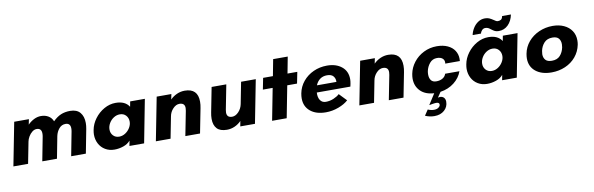

<svg xmlns="http://www.w3.org/2000/svg" viewBox="-61 -1168 5970 1931"><g transform="rotate(-10 2924.0 -203.0)"><path d="M80 -441H230L219 -387Q249 -417 283.5 -434Q318 -451 354 -451Q397 -451 429 -432Q461 -413 476 -376Q516 -416 557.5 -433.5Q599 -451 652 -451Q720 -451 753.5 -411Q787 -371 787 -304Q787 -276 781 -244L734 0H584L631 -244Q634 -259 634 -275Q634 -330 584 -330Q544 -330 517.5 -298.5Q491 -267 482 -224L439 0H289L336 -244Q339 -259 339 -275Q339 -330 289 -330Q265 -330 243 -312.5Q221 -295 206 -269Q191 -243 187 -220L144 0H-6Z M847 -174Q847 -193 852 -220Q863 -281 902.5 -334Q942 -387 998.5 -419Q1055 -451 1116 -451Q1214 -451 1254 -387L1264 -440H1414L1329 0H1179L1189 -53Q1162 -21 1117 -5.5Q1072 10 1026 10Q973 10 932 -14.5Q891 -39 869 -81Q847 -123 847 -174ZM1095 -110Q1128 -110 1157.5 -129Q1187 -148 1205.5 -178.5Q1224 -209 1224 -241Q1224 -279 1200.5 -304.5Q1177 -330 1138 -330Q1105 -330 1075.5 -311Q1046 -292 1028 -261Q1010 -230 1010 -197Q1010 -160 1033.5 -135Q1057 -110 1095 -110Z M1535 -441H1685L1674 -387Q1704 -417 1742 -434Q1780 -451 1822 -451Q1956 -451 1956 -316Q1956 -284 1949 -250L1900 0H1750L1799 -250Q1802 -265 1802 -278Q1802 -330 1747 -330Q1712 -330 1681 -297.5Q1650 -265 1642 -220L1599 0H1449Z M2040 -124Q2040 -156 2047 -190L2096 -441H2246L2197 -190Q2194 -175 2194 -162Q2194 -110 2248 -110Q2283 -110 2314 -142.5Q2345 -175 2354 -220L2397 -441H2547L2461 0H2311L2321 -54Q2292 -24 2254 -7Q2216 10 2174 10Q2105 10 2072.5 -25Q2040 -60 2040 -124Z M2699 -325H2599L2622 -441H2722L2754 -609H2903L2871 -441H2971L2948 -325H2848L2785 0H2636Z M2968 -170Q2968 -192 2973 -220Q2986 -288 3029.5 -340.5Q3073 -393 3137 -422Q3201 -451 3275 -451Q3367 -451 3424.5 -404.5Q3482 -358 3482 -276Q3482 -257 3477 -230L3471 -202H3128Q3125 -152 3145 -123Q3165 -94 3202 -94Q3244 -94 3282.5 -110.5Q3321 -127 3342 -148L3415 -72Q3377 -37 3314 -13.5Q3251 10 3185 10Q3085 10 3026.5 -38.5Q2968 -87 2968 -170ZM3341 -273Q3343 -307 3323.5 -331Q3304 -355 3259 -355Q3216 -355 3186.5 -333Q3157 -311 3142 -273Z M3613 -441H3763L3752 -387Q3782 -417 3820 -434Q3858 -451 3900 -451Q4034 -451 4034 -316Q4034 -284 4027 -250L3978 0H3828L3877 -250Q3880 -265 3880 -278Q3880 -330 3825 -330Q3790 -330 3759 -297.5Q3728 -265 3720 -220L3677 0H3527Z M4260 174Q4289 174 4306.5 160.5Q4324 147 4324 131Q4324 109 4292 109Q4278 109 4248 114Q4241 116 4233.5 117Q4226 118 4220 119L4290 10Q4200 5 4150.5 -45Q4101 -95 4101 -172Q4101 -193 4106 -220Q4118 -283 4159 -336Q4200 -389 4262 -420Q4324 -451 4396 -451Q4460 -451 4506.5 -429.5Q4553 -408 4577 -370.5Q4601 -333 4601 -287Q4601 -272 4600 -264H4451Q4452 -268 4452 -277Q4452 -303 4432.5 -318.5Q4413 -334 4378 -334Q4332 -334 4303 -299Q4274 -264 4265 -219Q4262 -203 4262 -185Q4262 -150 4278.5 -127Q4295 -104 4333 -104Q4369 -104 4396 -119.5Q4423 -135 4432 -164H4578Q4555 -98 4495.5 -51.5Q4436 -5 4355 7L4319 60Q4333 57 4340 57Q4365 57 4379.5 72.5Q4394 88 4394 114Q4394 167 4355 202Q4316 237 4253 237Q4205 237 4159 217L4197 160Q4229 174 4260 174Z M4653 -174Q4653 -193 4658 -220Q4669 -281 4708.5 -334Q4748 -387 4804.5 -419Q4861 -451 4922 -451Q5020 -451 5060 -387L5070 -440H5220L5135 0H4985L4995 -53Q4968 -21 4923 -5.5Q4878 10 4832 10Q4779 10 4738 -14.5Q4697 -39 4675 -81Q4653 -123 4653 -174ZM4901 -110Q4934 -110 4963.5 -129Q4993 -148 5011.5 -178.5Q5030 -209 5030 -241Q5030 -279 5006.5 -304.5Q4983 -330 4944 -330Q4911 -330 4881.5 -311Q4852 -292 4834 -261Q4816 -230 4816 -197Q4816 -160 4839.5 -135Q4863 -110 4901 -110ZM4966 -522Q4950 -535 4938 -541Q4926 -547 4909 -547Q4888 -547 4874 -531Q4860 -515 4857 -499H4772Q4779 -534 4799.5 -567.5Q4820 -601 4851.5 -622Q4883 -643 4921 -643Q4947 -643 4965.5 -635Q4984 -627 5006 -612Q5019 -602 5028.5 -597.5Q5038 -593 5047 -593Q5065 -593 5078.5 -601Q5092 -609 5097 -636H5187Q5174 -571 5134.5 -532Q5095 -493 5039 -493Q5015 -493 4999.5 -500.5Q4984 -508 4966 -522Z M5268 -172Q5268 -192 5273 -220Q5286 -288 5330 -340Q5374 -392 5439.5 -421Q5505 -450 5579 -450Q5644 -450 5694 -427Q5744 -404 5772 -362Q5800 -320 5800 -264Q5800 -240 5796 -220Q5782 -151 5738.5 -99Q5695 -47 5630 -19Q5565 9 5490 9Q5389 9 5328.5 -39.5Q5268 -88 5268 -172ZM5428 -187Q5428 -151 5448 -128.5Q5468 -106 5513 -106Q5568 -106 5597.5 -139Q5627 -172 5637 -221Q5640 -238 5640 -253Q5640 -290 5620.5 -312.5Q5601 -335 5557 -335Q5503 -335 5472.5 -302Q5442 -269 5432 -221Q5428 -199 5428 -187Z"/></g></svg>

Font: Teachers
Style: Bold Italic
Weight: 700
Designer: Alfredo Marco Pradil & Chank Diesel
Version: Version 0.009